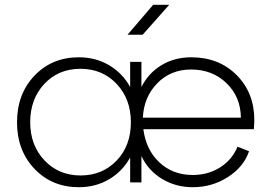

<svg xmlns="http://www.w3.org/2000/svg" viewBox="-20 -761 1131 801"><path d="M1041 -260Q1041 -246 1039 -222H578Q589 -136 645 -83.5Q701 -31 784 -31Q848 -31 898 -62.5Q948 -94 971 -149L1019 -130Q997 -65 931 -22.5Q865 20 784 20Q713 20 655.5 -15Q598 -50 570 -110V0H523V-104Q491 -46 435 -13Q379 20 309 20Q197 20 124 -56.5Q51 -133 51 -251Q51 -369 124 -445.5Q197 -522 309 -522Q379 -522 435 -489Q491 -456 523 -398V-503H570V-398Q599 -456 653.5 -489Q708 -522 778 -522Q893 -522 967 -448Q1041 -374 1041 -260ZM106 -251Q106 -155 165.5 -92Q225 -29 316 -29Q407 -29 466.5 -91Q526 -153 526 -251Q526 -348 466.5 -411Q407 -474 316 -474Q224 -474 165 -411Q106 -348 106 -251ZM576 -270H985Q984 -357 925 -414Q866 -471 777 -471Q692 -471 636 -413.5Q580 -356 576 -270ZM619 -741H686L575 -616H512Z"/></svg>

Font: Metropolitano Light
Style: Regular
Weight: 300
Designer: Fonts by Alex Slobzheninov & Chris M. Simpson / Changes by Cristiano Sobral
Foundry: Fonts by Alex Slobzheninov & Chris M. Simpson / Changes by Cristiano Sobral
Version: Version 1.00;August 30, 2020;FontCreator 13.0.0.2681 64-bit